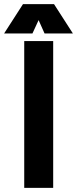

<svg xmlns="http://www.w3.org/2000/svg" viewBox="-68 -915 375 935"><path d="M191 0H50V-715H191ZM195 -895 287 -752H149L120 -817L90 -752H-48L44 -895Z"/></svg>

Font: Akshar SemiBold
Style: Regular
Weight: 600
Designer: Tall Chai
Foundry: Tall Chai
Version: Version 1.000